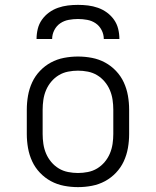

<svg xmlns="http://www.w3.org/2000/svg" viewBox="-20 -760 640 788"><path d="M300 8Q271 8 242.5 2.5Q214 -3 189 -16.5Q164 -30 144 -51Q124 -72 112 -98Q100 -124 95 -152.5Q90 -181 90 -210V-310Q90 -339 95 -367.5Q100 -396 112 -422Q124 -448 144 -469Q164 -490 189 -503.5Q214 -517 242.5 -522.5Q271 -528 300 -528Q329 -528 357.5 -522.5Q386 -517 411 -503.5Q436 -490 456 -469Q476 -448 488 -422Q500 -396 505 -367.5Q510 -339 510 -310V-210Q510 -181 505 -152.5Q500 -124 488 -98Q476 -72 456 -51Q436 -30 411 -16.5Q386 -3 357.5 2.5Q329 8 300 8ZM300 -50Q320 -50 340.5 -54Q361 -58 378.5 -68.5Q396 -79 409.5 -95Q423 -111 431 -130Q439 -149 442 -169.5Q445 -190 445 -210V-310Q445 -330 442 -350.5Q439 -371 431 -390Q423 -409 409.5 -425Q396 -441 378.5 -451.5Q361 -462 340.5 -466Q320 -470 300 -470Q280 -470 259.5 -466Q239 -462 221.5 -451.5Q204 -441 190.5 -425Q177 -409 169 -390Q161 -371 158 -350.5Q155 -330 155 -310V-210Q155 -190 158 -169.5Q161 -149 169 -130Q177 -111 190.5 -95Q204 -79 221.5 -68.5Q239 -58 259.5 -54Q280 -50 300 -50ZM130 -600Q130 -621 135 -641.5Q140 -662 152 -679Q164 -696 181 -708.5Q198 -721 218 -728Q238 -735 258.5 -737.5Q279 -740 300 -740Q321 -740 341.5 -737.5Q362 -735 382 -728Q402 -721 419 -708.5Q436 -696 448 -679Q460 -662 465 -641.5Q470 -621 470 -600H406Q406 -619 397 -636.5Q388 -654 372.5 -664.5Q357 -675 338 -678.5Q319 -682 300 -682Q281 -682 262 -678.5Q243 -675 227.5 -664.5Q212 -654 203 -636.5Q194 -619 194 -600Z"/></svg>

Font: Iosevka Etoile Light
Style: Regular
Weight: 300
Designer: Belleve Invis
Foundry: Belleve Invis
Version: Version 25.0.1; ttfautohint (v1.8.4)